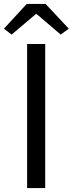

<svg xmlns="http://www.w3.org/2000/svg" viewBox="-37 -957 370 977"><path d="M101 0V-733H193V0ZM22 -781 -17 -811 99 -937H195L313 -811L272 -781L150 -885H145Z"/></svg>

Font: Noto Sans HK
Style: Regular
Weight: 400
Designer: Ryoko NISHIZUKA 西塚涼子 (kana, bopomofo & ideographs); Paul D. Hunt (Latin, Greek & Cyrillic); Sandoll Communications 산돌커뮤니
Foundry: Adobe
Version: Version 2.004-H2;hotconv 1.0.118;makeotfexe 2.5.65603